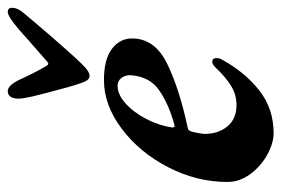

<svg xmlns="http://www.w3.org/2000/svg" viewBox="-138 -590 742 507"><g transform="rotate(-90 233.5 -336.0)"><path d="M7 -107Q7 -188 46 -263.5Q85 -339 147.5 -386Q210 -433 276 -433Q331 -433 358.5 -412Q386 -391 386 -359Q386 -299 320 -266.5Q254 -234 151 -212Q146 -211 144 -209Q142 -207 140 -202Q136 -187 134 -170Q133 -133 153 -108Q173 -83 210 -83Q237 -83 259.5 -96.5Q282 -110 307 -136Q317 -147 324 -147Q334 -147 334 -137Q334 -127 331 -123Q298 -62 249.5 -23.5Q201 15 136 15Q109 15 78.5 -2Q48 -19 27.5 -47Q7 -75 7 -107ZM289 -364Q289 -377 281.5 -387Q274 -397 261 -397Q238 -397 214.5 -376Q191 -355 173.5 -321.5Q156 -288 151 -253V-251Q151 -245 158 -247Q213 -262 249.5 -287.5Q286 -313 289 -364ZM262 -512 256 -533Q252 -548 242 -585Q232 -622 228 -647Q227 -651 227 -660Q227 -672 232 -679.5Q237 -687 247 -687Q262 -687 277 -656Q294 -618 314 -584Q317 -580 319 -580Q322 -580 326 -584L382 -633L409 -657Q444 -687 456 -687Q467 -687 467 -675Q467 -662 454 -646Q393 -573 338 -512Q319 -491 307.5 -481Q296 -471 287 -471Q279 -471 274 -480Q269 -489 262 -512Z"/></g></svg>

Font: EB Garamond
Style: Bold Italic
Weight: 700
Italic angle: -17.2°
Designer: Georg Duffner and Octavio Pardo
Foundry: Georg Duffner
Version: Version 1.000